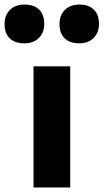

<svg xmlns="http://www.w3.org/2000/svg" viewBox="-83 -822 454 842"><path d="M64 0V-531H225V0ZM265 -632Q223 -632 200.5 -654Q178 -676 178 -717Q178 -755 201.5 -778.5Q225 -802 265 -802Q306 -802 328.5 -780Q351 -758 351 -717Q351 -679 327.5 -655.5Q304 -632 265 -632ZM24 -632Q-18 -632 -40.5 -654Q-63 -676 -63 -717Q-63 -755 -39.5 -778.5Q-16 -802 24 -802Q66 -802 88.5 -780Q111 -758 111 -717Q111 -679 87.5 -655.5Q64 -632 24 -632Z"/></svg>

Font: Lexend
Style: Bold
Weight: 700
Designer: Bonnie Shaver-Troup, Thomas Jockin
Foundry: Lexend
Version: Version 1.007; ttfautohint (v1.8.3)